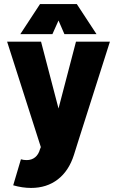

<svg xmlns="http://www.w3.org/2000/svg" viewBox="-20 -725 576 945"><path d="M521 -520 366 -33 344 37Q319 116 264.5 158Q210 200 133 200Q90 200 45 187L83 59Q96 63 111 63Q136 63 153 49Q170 35 177 9L181 -1L15 -520H182L268 -191L354 -520ZM358 -705 455 -557H297L268 -624L238 -557H80L177 -705Z"/></svg>

Font: Akshar
Style: Bold
Weight: 700
Designer: Tall Chai
Foundry: Tall Chai
Version: Version 1.000